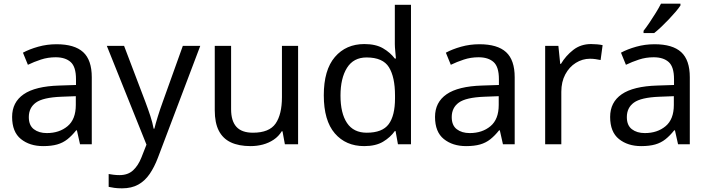

<svg xmlns="http://www.w3.org/2000/svg" viewBox="-20 -786 3859 1046"><path d="M215 10Q142 10 94 -28.5Q46 -67 46 -149Q46 -229 109 -272.5Q172 -316 303 -320L394 -323V-355Q394 -422 365 -448Q336 -474 283 -474Q241 -474 203 -461.5Q165 -449 132 -433L105 -499Q140 -518 188 -531.5Q236 -545 288 -545Q386 -545 433 -502Q480 -459 480 -365V0H416L399 -76H395Q372 -47 347.5 -27.5Q323 -8 291.5 1Q260 10 215 10ZM235 -61Q303 -61 348 -98.5Q393 -136 393 -214V-262L314 -259Q214 -255 175.5 -227Q137 -199 137 -148Q137 -103 164.5 -82Q192 -61 235 -61Z M645 240Q621 240 603 237.5Q585 235 572 232V162Q583 164 598.5 166Q614 168 631 168Q677 168 705 142Q733 116 750 73L778 2L562 -536H656L772 -231Q787 -191 799 -154.5Q811 -118 817 -85H821Q827 -110 839.5 -150.5Q852 -191 867 -232L976 -536H1071L840 74Q821 124 795.5 161.5Q770 199 733.5 219.5Q697 240 645 240Z M1345 10Q1281 10 1237.5 -10.5Q1194 -31 1172 -74Q1150 -117 1150 -185V-536H1239V-191Q1239 -127 1268 -95Q1297 -63 1358 -63Q1447 -63 1481.5 -113Q1516 -163 1516 -257V-536H1604V0H1532L1519 -71H1515Q1498 -43 1471 -25Q1444 -7 1412 1.5Q1380 10 1345 10Z M1964 10Q1864 10 1804 -59.5Q1744 -129 1744 -267Q1744 -405 1804.5 -475.5Q1865 -546 1965 -546Q2027 -546 2066.5 -523Q2106 -500 2131 -467H2137Q2136 -480 2133.5 -505.5Q2131 -531 2131 -546V-760H2219V0H2148L2135 -72H2131Q2107 -38 2067 -14Q2027 10 1964 10ZM1978 -63Q2063 -63 2097.5 -109.5Q2132 -156 2132 -250V-266Q2132 -366 2099 -419.5Q2066 -473 1977 -473Q1906 -473 1870.5 -416.5Q1835 -360 1835 -265Q1835 -169 1870.5 -116Q1906 -63 1978 -63Z M2519 10Q2446 10 2398 -28.5Q2350 -67 2350 -149Q2350 -229 2413 -272.5Q2476 -316 2607 -320L2698 -323V-355Q2698 -422 2669 -448Q2640 -474 2587 -474Q2545 -474 2507 -461.5Q2469 -449 2436 -433L2409 -499Q2444 -518 2492 -531.5Q2540 -545 2592 -545Q2690 -545 2737 -502Q2784 -459 2784 -365V0H2720L2703 -76H2699Q2676 -47 2651.5 -27.5Q2627 -8 2595.5 1Q2564 10 2519 10ZM2539 -61Q2607 -61 2652 -98.5Q2697 -136 2697 -214V-262L2618 -259Q2518 -255 2479.5 -227Q2441 -199 2441 -148Q2441 -103 2468.5 -82Q2496 -61 2539 -61Z M2950 0V-536H3022L3032 -438H3036Q3062 -482 3103 -514Q3144 -546 3200 -546Q3215 -546 3232.5 -544.5Q3250 -543 3263 -540L3252 -459Q3239 -462 3223.5 -464Q3208 -466 3194 -466Q3153 -466 3117 -443.5Q3081 -421 3059.5 -380.5Q3038 -340 3038 -286V0Z M3473 10Q3400 10 3352 -28.5Q3304 -67 3304 -149Q3304 -229 3367 -272.5Q3430 -316 3561 -320L3652 -323V-355Q3652 -422 3623 -448Q3594 -474 3541 -474Q3499 -474 3461 -461.5Q3423 -449 3390 -433L3363 -499Q3398 -518 3446 -531.5Q3494 -545 3546 -545Q3644 -545 3691 -502Q3738 -459 3738 -365V0H3674L3657 -76H3653Q3630 -47 3605.5 -27.5Q3581 -8 3549.5 1Q3518 10 3473 10ZM3493 -61Q3561 -61 3606 -98.5Q3651 -136 3651 -214V-262L3572 -259Q3472 -255 3433.5 -227Q3395 -199 3395 -148Q3395 -103 3422.5 -82Q3450 -61 3493 -61ZM3687 -756Q3678 -742 3661 -722Q3644 -702 3623.5 -680.5Q3603 -659 3582.5 -639.5Q3562 -620 3544 -606H3486V-618Q3501 -637 3518.5 -663Q3536 -689 3553 -716.5Q3570 -744 3581 -766H3687Z"/></svg>

Font: Noto Sans Symbols
Style: Regular
Weight: 400
Designer: Monotype Design Team
Foundry: Monotype Imaging Inc.
Version: Version 2.002